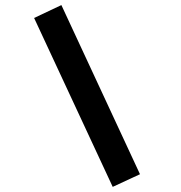

<svg xmlns="http://www.w3.org/2000/svg" viewBox="-20 -769 711 756"><path d="M531.2 -83 423.8 -33.2 114.3 -698.2 221.7 -749Z"/></svg>

Font: Revalia
Style: Regular
Weight: 400
Designer: Johan Kallas, Mihkel Virkus
Foundry: Johan Kallas, Mihkel Virkus
Version: Version 1.001